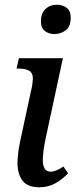

<svg xmlns="http://www.w3.org/2000/svg" viewBox="-20 -782 327 812"><path d="M211 -638Q186 -638 169.5 -651Q153 -664 153 -691Q153 -725 172 -743.5Q191 -762 220 -762Q245 -762 262 -749Q279 -736 279 -708Q279 -669 257.5 -653.5Q236 -638 211 -638ZM146 10Q96 10 75 -18.5Q54 -47 54 -92Q54 -131 66 -188L111 -397Q115 -411 117 -427Q119 -443 119 -449Q119 -475 102 -483.5Q85 -492 60 -492H50L60 -536H246L174 -201Q168 -173 164.5 -148.5Q161 -124 161 -105Q161 -83 168.5 -69.5Q176 -56 194 -56Q217 -56 248 -78L268 -49Q244 -24 214.5 -7Q185 10 146 10Z"/></svg>

Font: Noto Serif SemiCondensed Medium
Style: Italic
Weight: 500
Width: 4
Italic angle: -12°
Designer: Monotype Design Team
Foundry: Monotype Imaging Inc.
Version: Version 2.013